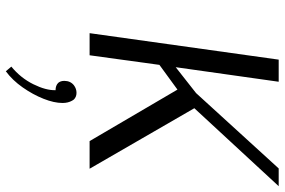

<svg xmlns="http://www.w3.org/2000/svg" viewBox="-179 -511 978 660"><g transform="rotate(90 310.0 -181.0)"><path d="M185 -650H261L211 -296L300 -366L559 -650H620L352 -360L560 0H465L288 -302L203 -240L170 0H94ZM273 54Q285 45 299 45Q313 45 322 54L326 60Q334 74 334 93Q334 122 319.5 158.5Q305 195 280.5 230Q256 265 225 288L209 269Q248 237 269.5 193.5Q291 150 290 117Q274 117 265 108Q258 100 258 87Q258 66 273 54Z"/></g></svg>

Font: Arsenal SC
Style: Italic
Weight: 400
Italic angle: -9.10001°
Designer: Andrij Shevchenko
Foundry: Stairsfor
Version: Version 2.001; ttfautohint (v1.8.4.7-5d5b)